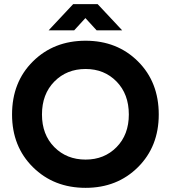

<svg xmlns="http://www.w3.org/2000/svg" viewBox="-20 -894 823 924"><path d="M392 10Q544 10 644 -89.5Q744 -189 744 -343Q744 -499 644 -598.5Q544 -698 392 -698Q239 -698 138.5 -598.5Q38 -499 38 -343Q38 -189 138.5 -89.5Q239 10 392 10ZM392 -126Q301 -126 241.5 -186Q182 -246 182 -343Q182 -441 241.5 -501.5Q301 -562 392 -562Q482 -562 541 -501.5Q600 -441 600 -343Q600 -246 541 -186Q482 -126 392 -126ZM332 -874 214 -748H337L391 -807L445 -748H568L450 -874Z"/></svg>

Font: Roundo SemiBold
Style: Regular
Weight: 600
Designer: Namrata Goyal (Gurmukhi), Shiva Nallaperumal (Latin)
Foundry: Indian Type Foundry
Version: Version 1.000;PS 1.0;hotconv 1.0.88;makeotf.lib2.5.647800